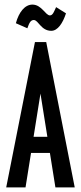

<svg xmlns="http://www.w3.org/2000/svg" viewBox="-20 -815 353 835"><path d="M224 -784C215 -765 210 -748 197 -748C178 -748 161 -795 121 -795C88 -795 62 -762 49 -714L99 -692C107 -715 113 -728 127 -728C147 -728 158 -681 203 -681C231 -681 253 -714 267 -757ZM221 0H305L181 -632H132L7 0H91L115 -150H197ZM156 -408 186 -220H126Z"/></svg>

Font: Inconsolata ExtraCondensed
Style: Bold
Weight: 700
Width: 2
Monospace: yes
Designer: Raph Levien, Cyreal, Brenton Simpson
Foundry: Raph Levien, Cyreal, Google
Version: Version 3.100